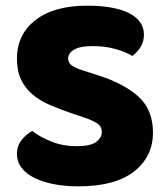

<svg xmlns="http://www.w3.org/2000/svg" viewBox="-20 -643 591 679"><path d="M237 -241Q193 -256 157 -271.5Q121 -287 95 -309Q69 -331 54.5 -361.5Q40 -392 40 -436Q40 -521 105.5 -572Q171 -623 289 -623Q332 -623 369 -617Q406 -611 432.5 -598.5Q459 -586 474 -566.5Q489 -547 489 -521Q489 -495 477 -476.5Q465 -458 448 -445Q426 -459 389 -469.5Q352 -480 308 -480Q263 -480 242 -467.5Q221 -455 221 -436Q221 -421 234 -411.5Q247 -402 273 -394L326 -377Q420 -347 470.5 -300.5Q521 -254 521 -174Q521 -89 454 -36.5Q387 16 257 16Q211 16 171.5 8.5Q132 1 102.5 -13.5Q73 -28 56.5 -49.5Q40 -71 40 -99Q40 -128 57 -148.5Q74 -169 94 -180Q122 -158 162.5 -142Q203 -126 251 -126Q300 -126 320 -141Q340 -156 340 -176Q340 -196 324 -206.5Q308 -217 279 -227Z"/></svg>

Font: Baloo Bhaina
Style: Regular
Weight: 400
Designer: Manish Minz, Shuchita Grover and Ek Type
Foundry: Ek Type
Version: Version 1.443;PS 1.000;hotconv 16.6.51;makeotf.lib2.5.65220;